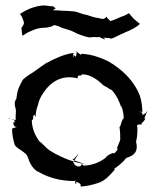

<svg xmlns="http://www.w3.org/2000/svg" viewBox="-20 -662 575 700"><path d="M11 -229C14 -228 17 -228 20 -228C16 -229 13 -230 11 -230ZM20 -228C23 -228 26 -227 29 -227C30 -227 30 -226 31 -225C28 -226 24 -227 20 -228ZM24 -193C24 -172 28 -152 34 -133C46 -116 75 -108 81 -90C87 -71 99 -43 123 -34C159 -13 205 -2 250 -2H254L253 -3L255 -5C255 -3 254 1 254 3C255 10 260 11 258 2C258 1 259 1 259 1H260C264 4 272 6 274 11V18H275C296 17 317 12 338 5C364 -3 382 -25 398 -43C397 -44 397 -46 397 -47C413 -58 428 -70 440 -86C475 -96 484 -115 476 -145C481 -165 482 -185 480 -207C482 -207 484 -207 486 -208C492 -209 506 -208 497 -210C496 -210 496 -211 495 -211C498 -214 510 -226 509 -228C508 -229 507 -231 506 -232H507C510 -238 513 -251 517 -255L516 -256C514 -252 507 -246 502 -244C496 -240 500 -246 499 -248C499 -248 500 -247 500 -246L501 -247C500 -247 498 -249 498 -250C494 -254 491 -256 489 -258C492 -256 496 -254 499 -252C499 -273 496 -294 490 -313C475 -352 446 -388 411 -414C382 -437 359 -447 337 -454C318 -461 297 -465 275 -466V-465C275 -465 276 -463 276 -462V-460C273.6 -464.9 262 -468.9 260 -475L259 -474C261 -470 257 -459 257 -456C255 -456 250 -460 249 -461L248 -460C250.5 -457.5 247 -454.5 247 -452C246 -458 247 -465 249 -469H248C215 -465 178 -448 147 -431C122 -415 107 -401 87 -390C79 -384 70 -378 63 -371C58 -362 53 -352 48 -341C43 -328 41 -314 40 -304V-303C26 -283 40 -267 38 -255C37 -244 37 -235 37 -224C36 -224 34 -224 33 -225H31C35.5 -218.3 34 -215 27 -215V-214C28 -214 29 -213 29 -212C30 -201 37 -198 43 -200C43 -200 29 -195 24 -193ZM53 -611C58 -605 63 -595 65 -587C68 -580 70 -576 58 -560C60 -552 59 -536 63 -532C71 -538 81 -544 91 -548C106 -555 122 -561 144 -561V-560C144 -560 145 -561 146 -561C153 -562 170 -564 176 -570L175 -571C183 -570 191 -567 199 -564C215 -555 230 -557 262 -539C276 -534 288 -529 303 -526H312C315 -527 320 -527 323 -527C331 -526 338 -526 345 -527L344 -526C345 -526 346 -526 346 -525C365.6 -515.8 366.7 -516.3 357 -526H358C362 -524 367 -523 379 -523H380L383 -521C396 -522 416 -537 434 -542C441 -544 432 -542 433 -543C452 -549 480 -564 490 -575L467 -594C461 -601 455 -608 450 -614C444 -610 438 -607 431 -604C419 -601 398 -589 385 -586C383 -582 376 -592 370 -598V-600H369C368 -600 368 -601 367 -601H366C366 -600 367 -600 367 -599C364 -597 359 -593 358 -593C352 -593 346 -594 340 -596C325 -598 309 -603 295 -608C276 -610 265 -620 243 -621C230 -622 216 -623 204 -623C194 -624 184 -625 173 -624C176 -626 179 -629 182 -631C184 -633 181 -632 173 -639H166C156 -640 146 -643 134 -642C102 -638 77 -627 54 -612ZM96 -225 97 -226C98 -226 99 -225 100 -225V-228C101 -230 101 -231 101 -232C100 -234 100 -238 100 -240C102 -237 103 -235 103 -235C101 -241 103 -245 106 -243C107 -241 109 -238 110 -236C110 -251 113 -265 118 -278C121 -293 128 -309 137 -322C164 -363 204 -390 260 -377C261 -377 261 -375 261 -375H262C262 -378 264 -382 265 -386C266 -385 270 -387 276 -388H278C278 -388 277 -387 276 -387V-388C278 -390 280 -391 280 -391C312 -391 341 -367 358 -350C364 -347 373 -343 380 -337C389 -333 386 -333 383 -338C395.9 -326.5 408.7 -306.4 416 -287C422 -273 419 -274 423 -274C428 -260 431 -245 431 -231V-230C425 -227 423 -216 420 -207C420 -204 417 -200 415 -198L416 -197C417 -185 419 -174 418 -162C421 -151 413 -141 407 -123C407 -121 408 -118 409 -117C405 -112 401 -107 396 -102C395 -103 393 -104 391 -104C381 -100 371 -96 364 -86C342 -69 314 -59 285 -58C285 -59 283 -59 283 -60C281 -64 275 -65 275 -65C276 -64 278 -63 279 -62C278 -62 278 -61 277 -60C271 -52 260 -54 252 -62C251 -62 251 -62 251 -61V-65C249.6 -66.7 244.7 -68.7 249 -73C219 -82 187 -97 162 -113C144 -125 138 -137 123 -147C109 -167 96 -193 96 -225ZM172 -640C170 -642 173 -640 175 -639H173ZM175 -639C176 -639 177 -638 177 -638L178 -639ZM244 -79H245C244 -78 243 -78 244 -79ZM244 -79 245 -80C241 -81 241 -80 244 -79ZM245 -79C247 -78 248 -78 251 -77C256 -85 262 -95 266 -100H265C261 -96 249 -82 245 -79ZM249 -73C250 -74 250 -76 251 -77C262 -73 280 -67 289 -64C276 -66 263 -69 249 -73ZM272 -385C273 -385 275 -386 276 -387C275 -387 273 -387 272 -386ZM289 -64C291 -63 292 -62 293 -62V-63C292 -63 290 -64 289 -64Z"/></svg>

Font: Charger Mayhem
Style: Regular
Weight: 400
Designer: Jasper
Foundry: Cannot Into Space Fonts
Version: Version 0.98